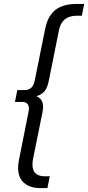

<svg xmlns="http://www.w3.org/2000/svg" viewBox="-20 -762 448 976"><path d="M408 -742 396 -682H370Q295 -682 280 -610L229 -356Q222 -318 207.5 -299.5Q193 -281 165 -273Q199 -259 199 -219Q199 -207 196 -192L148 46Q145 61 145 74Q145 104 161 119Q177 134 206 134H233L221 194H184Q132 194 102 167.5Q72 141 72 91Q72 72 76 53L125 -193Q127 -205 127 -210Q127 -244 91 -244H56L68 -304H103Q126 -304 139 -316Q152 -328 157 -355L210 -617Q223 -681 261.5 -711.5Q300 -742 371 -742Z"/></svg>

Font: Montserrat Alternates
Style: Italic
Weight: 400
Italic angle: -11.3°
Designer: Julieta Ulanovsky
Foundry: Julieta Ulanovsky
Version: Version 7.200